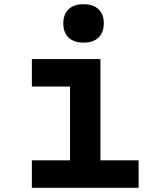

<svg xmlns="http://www.w3.org/2000/svg" viewBox="-20 -890 740 910"><path d="M131 -610H456V-130H637V0H131V-130H312V-480H131ZM376 -688Q330 -688 305 -712Q280 -736 280 -779Q280 -822 305 -846Q330 -870 376 -870Q422 -870 447 -846Q472 -822 472 -779Q472 -736 447 -712Q422 -688 376 -688Z"/></svg>

Font: Martian Mono SemiBold
Style: Regular
Weight: 600
Monospace: yes
Designer: Roman Shamin
Foundry: Evil Martians
Version: Version 1.000; ttfautohint (v1.8.4.7-5d5b)